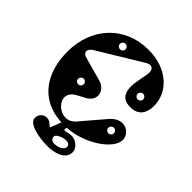

<svg xmlns="http://www.w3.org/2000/svg" viewBox="-250 -957 1340 1340"><g transform="rotate(45 420.0 -287.5)"><path d="M275 -257C259 -257 247 -269 247 -284C247 -299 259 -312 275 -312C290 -312 302 -299 302 -284C302 -269 290 -257 275 -257ZM309 -636C293 -636 281 -648 281 -663C281 -678 293 -691 309 -691C324 -691 336 -678 336 -663C336 -648 324 -636 309 -636ZM666 -164C650 -164 638 -176 638 -191C638 -206 650 -219 666 -219C681 -219 693 -206 693 -191C693 -176 681 -164 666 -164ZM643 -476C627 -476 615 -488 615 -503C615 -518 627 -531 643 -531C658 -531 670 -518 670 -503C670 -488 658 -476 643 -476ZM227 113C221 154 261 177 336 192C467 216 583 188 583 106C583 63 537 29 496 29C470 29 455 38 440 38C429 38 427 34 434 14C612 2 770 -117 770 -201C770 -274 674 -327 596 -236L449 -64C358 42 183 -123 323 -197L378 -226C462 -271 433 -359 362 -379L182 -429C140 -441 142 -477 181 -501L504 -697C550 -725 575 -695 567 -650L550 -555C540 -498 540 -411 624 -402C726 -391 756 -456 756 -526C756 -656 643 -775 451 -775C221 -775 60 -604 60 -366C60 -160 161 3 380 14L348 96L325 77C288 46 234 64 227 113ZM449 155C411 155 400 117 425 101C455 82 475 79 495 79C516 79 529 90 529 108C529 131 495 155 449 155Z"/></g></svg>

Font: Pilowlava Atome
Style: Regular
Weight: 500
Designer: Anton Moglia, Jérémy Landes, Maksym Kobuzan (Cyrillic), Velvetyne Type Foundry
Foundry: Anton Moglia, Jérémy Landes, Velvetyne Type Foundry
Version: Version 1.002;Glyphs 3.3 (3303)